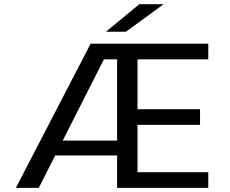

<svg xmlns="http://www.w3.org/2000/svg" viewBox="-20 -912 1115 932"><path d="M57 0 420 -700H991V-624H647.5V-382H951V-306H647.5V-76H991V0H548.5V-157.5H248L168 0ZM548.5 -624H484.5L284.5 -229.5H548.5ZM591.5 -758H494.5L656 -891.5H774Z"/></svg>

Font: Trispace SemiExpanded
Style: Regular
Weight: 400
Width: 6
Designer: Tyler Finck
Foundry: Etcetera Type Company
Version: Version 1.210; ttfautohint (v1.8.3)